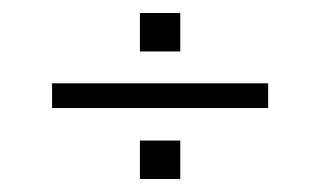

<svg xmlns="http://www.w3.org/2000/svg" viewBox="-20 -545 492 295"><path d="M195 -466V-525H257V-466ZM60 -379V-417H392V-379ZM195 -270V-329H257V-270Z"/></svg>

Font: Big Shoulders Text Thin
Style: Regular
Weight: 100
Designer: Patric King
Foundry: XO Type Co
Version: Version 1.000; ttfautohint (v1.8.2)